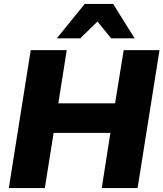

<svg xmlns="http://www.w3.org/2000/svg" viewBox="-20 -961 835 981"><path d="M25 0 137 -705H321L278 -433H568L612 -705H795L683 0H500L544 -282H254L209 0ZM270 -765 413 -941H558L668 -765H548L478 -851L390 -765Z"/></svg>

Font: Nunito Sans 12pt Black
Style: Italic
Weight: 900
Italic angle: -9°
Designer: Vernon Adams
Foundry: Vernon Adams
Version: Version 3.101;gftools[0.9.27]